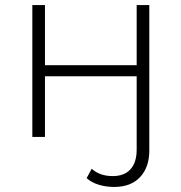

<svg xmlns="http://www.w3.org/2000/svg" viewBox="-20 -542 718 760"><path d="M323 163 343 126Q375 155 426 155Q472 155 496.5 128Q521 101 521 50V-240H158V0H108V-522H158V-284H521V-522H571V54Q571 120 534.5 159Q498 198 432 198Q399 198 370 189Q341 180 323 163Z"/></svg>

Font: Goldbeck Next Light
Style: Regular
Weight: 300
Designer: Julieta Ulanovsky
Foundry: Julieta Ulanovsky
Version: Version 7.200